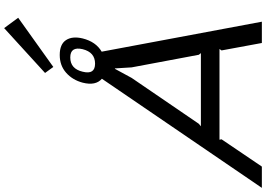

<svg xmlns="http://www.w3.org/2000/svg" viewBox="-253 -1088 1287 929"><g transform="rotate(-90 390.5 -623.5)"><path d="M244 -295H598L590 -305L529 -630L524 -711H522L478 -630L256 -305ZM617 -867Q631 -927 577 -927Q522 -927 508 -867Q493 -807 547 -807Q602 -807 617 -867ZM605 -775 750 0H647L611 -195L618 -205H179L181 -195L49 0H-54L474 -774Q439 -804 455 -867Q468 -916 503 -947Q538 -978 589 -978Q641 -978 661 -947.5Q681 -917 669 -867Q653 -803 605 -775ZM719 -1247 769 -1179 531 -1009 502 -1049Z"/></g></svg>

Font: Sinkin Sans 400 Italic
Style: Italic
Weight: 400
Italic angle: -112°
Designer: Keith Bates
Foundry: K-Type
Version: Sinkin Sans (version 1.0)  by Keith Bates   •   © 2014   www